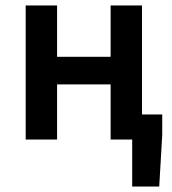

<svg xmlns="http://www.w3.org/2000/svg" viewBox="-20 -511 629 703"><path d="M74 0V-491H189V-303H385V-491H500V-92H574V-17L563 172H464V0H385V-202H189V0Z"/></svg>

Font: Source Sans Pro SemiBold
Style: Regular
Weight: 600
Designer: Paul D. Hunt
Foundry: Adobe Systems Incorporated
Version: Version 2.045;hotconv 1.0.109;makeotfexe 2.5.65596